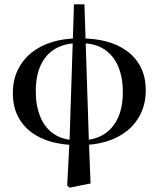

<svg xmlns="http://www.w3.org/2000/svg" viewBox="-20 -648 726 880"><path d="M288 203 299 -12 319 -628H367L387 -12L395 193L299 212ZM335 17Q273 17 219.5 3Q166 -11 125.5 -40.5Q85 -70 62 -115Q39 -160 39 -221Q39 -282 62 -328.5Q85 -375 125 -407Q165 -439 219.5 -455.5Q274 -472 337 -472V-450Q277 -450 233.5 -424.5Q190 -399 167 -350Q144 -301 144 -229Q144 -163 165 -112Q186 -61 228.5 -33Q271 -5 335 -5ZM350 17V-5Q410 -5 453 -30.5Q496 -56 519.5 -105.5Q543 -155 543 -226Q543 -293 522 -343Q501 -393 458.5 -421.5Q416 -450 351 -450V-472Q414 -472 467.5 -458Q521 -444 561.5 -414.5Q602 -385 625 -340Q648 -295 648 -234Q648 -174 625 -127Q602 -80 562 -48Q522 -16 467.5 0.5Q413 17 350 17Z"/></svg>

Font: Source Serif 4 60pt SemiBold
Style: Regular
Weight: 600
Version: Version 4.004;hotconv 1.0.116;makeotfexe 2.5.65601